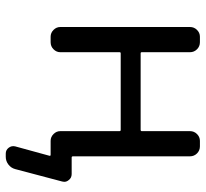

<svg xmlns="http://www.w3.org/2000/svg" viewBox="-44 -543 725 677"><g transform="rotate(90 318.5 -204.5)"><path d="M168 -267.6Q164.1 -267.6 164.1 -263.7V-54.7Q164.1 -41 153.8 -30.8Q143.6 -20.5 128.9 -20.5H109.4Q95.7 -20.5 85.4 -30.8Q75.2 -41 75.2 -54.7V-511.7Q75.2 -526.4 85.4 -536.6Q95.7 -546.9 109.4 -546.9H128.9Q143.6 -546.9 153.8 -536.6Q164.1 -526.4 164.1 -511.7V-341.8Q164.1 -337.9 168 -337.9H437.5Q442.4 -337.9 442.4 -341.8V-511.7Q442.4 -526.4 452.6 -536.6Q462.9 -546.9 476.6 -546.9H496.1Q510.7 -546.9 521 -536.6Q531.2 -526.4 531.2 -511.7V-99.6Q531.2 -94.7 535.2 -94.7H593.8Q607.4 -94.7 615.2 -84Q621.1 -77.1 621.1 -68.4Q621.1 -65.4 620.1 -61.5L576.2 104.5Q572.3 119.1 560.1 128.4Q547.9 137.7 533.2 137.7H521.5Q508.8 137.7 501 127.4Q493.2 117.2 496.1 104.5L529.3 -16.6Q530.3 -20.5 525.4 -20.5H487.3H476.6Q462.9 -20.5 452.6 -30.8Q442.4 -41 442.4 -54.7V-263.7Q442.4 -267.6 437.5 -267.6Z"/></g></svg>

Font: Gen Jyuu GothicL Regular
Style: Regular
Weight: 400
Designer: [Source Han Sans]
Ryoko NISHIZUKA  (kana & ideographs); Paul D. Hunt (Latin, Greek & Cyrillic); Wenlong ZHANG  (bopomofo
Version: Version 1.002.20150607